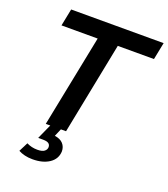

<svg xmlns="http://www.w3.org/2000/svg" viewBox="-164 -815 1011 1157"><g transform="rotate(20 342.0 -236.0)"><path d="M183 0 301 -590H69L91 -700H684L662 -590H430L313 0ZM180 228Q153 228 130 222.5Q107 217 89 207L119 148Q135 156 152 160Q169 164 188 164Q219 164 233 153Q247 142 247 126Q247 111 236 103Q225 95 200 95H169L215 -7H283L259 49Q295 54 313 74Q331 94 331 123Q329 172 287.5 200Q246 228 180 228Z"/></g></svg>

Font: MOST Montserrat SemiBold
Style: Italic
Weight: 600
Italic angle: -11.3°
Designer: Julieta Ulanovsky
Foundry: Julieta Ulanovsky
Version: Version 8.000;March 11, 2024;FontCreator 15.0.0.2926 64-bit